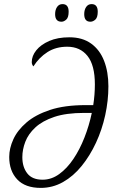

<svg xmlns="http://www.w3.org/2000/svg" viewBox="-20 -907 555 937"><path d="M179 10Q103 10 64 -31.5Q25 -73 25 -141Q25 -183 45 -227Q65 -271 109 -309Q153 -347 224 -370.5Q295 -394 398 -394H435Q443 -445 443 -495Q443 -589 407 -634Q371 -679 308 -679Q253 -679 212 -653Q171 -627 143 -583Q135 -592 135 -604Q135 -634 157 -661.5Q179 -689 220 -707Q261 -725 319 -725Q382 -725 424.5 -694.5Q467 -664 488 -610Q509 -556 509 -486Q509 -416 493.5 -345Q478 -274 448.5 -210.5Q419 -147 378.5 -97Q338 -47 287.5 -18.5Q237 10 179 10ZM188 -30Q231 -30 269 -57.5Q307 -85 338 -131Q369 -177 392 -235.5Q415 -294 428 -356H391Q303 -356 245 -336.5Q187 -317 152.5 -285Q118 -253 103.5 -215Q89 -177 89 -140Q89 -92 113 -61Q137 -30 188 -30ZM421 -801Q391 -801 391 -838Q391 -859 400.5 -873Q410 -887 427 -887Q457 -887 457 -850Q457 -822 445.5 -811.5Q434 -801 421 -801ZM280 -801Q249 -801 249 -838Q249 -859 258.5 -873Q268 -887 285 -887Q315 -887 315 -850Q315 -822 303.5 -811.5Q292 -801 280 -801Z"/></svg>

Font: Noto Serif ExtraCondensed Light
Style: Italic
Weight: 300
Width: 2
Italic angle: -12°
Designer: Monotype Design Team
Foundry: Monotype Imaging Inc.
Version: Version 2.014; ttfautohint (v1.8.4.7-5d5b)